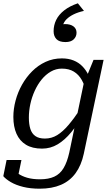

<svg xmlns="http://www.w3.org/2000/svg" viewBox="-35 -901 678 1164"><path d="M437 -881 474 -835Q438 -827 411.5 -814Q385 -801 368 -784Q351 -767 345 -743Q343 -739 339 -737Q335 -735 331.5 -736Q328 -737 327 -742Q330 -748 339 -751.5Q348 -755 359 -755Q392 -755 410.5 -741Q429 -727 429 -703Q429 -679 412 -662.5Q395 -646 362 -646Q324 -646 307 -664Q290 -682 290 -712Q290 -748 305.5 -780Q321 -812 354 -838Q387 -864 437 -881ZM385 24 478 -421 485 -423 532 -538H593L473 31Q458 101 423.5 148.5Q389 196 334.5 219.5Q280 243 205 243Q150 243 105.5 232Q61 221 30.5 203Q0 185 -15 167L5 69H95L70 190Q59 188 51 179Q43 170 38.5 158Q34 146 33.5 134.5Q33 123 37 116Q51 134 74 150.5Q97 167 130 176.5Q163 186 208 186Q259 186 294 170Q329 154 350.5 118Q372 82 385 24ZM524 -384 488 -340Q479 -384 460.5 -416.5Q442 -449 412.5 -467Q383 -485 340 -485Q304 -485 273 -467Q242 -449 217.5 -419Q193 -389 175.5 -350.5Q158 -312 149 -270.5Q140 -229 140 -188Q140 -148 149 -119.5Q158 -91 179.5 -76Q201 -61 237 -61Q278 -61 312 -82Q346 -103 380 -143Q414 -183 452 -240L471 -208Q436 -147 397 -99.5Q358 -52 314.5 -26Q271 0 220 0Q161 0 122.5 -23.5Q84 -47 65 -90Q46 -133 46 -192Q46 -241 59.5 -291.5Q73 -342 98.5 -387.5Q124 -433 160 -469Q196 -505 241.5 -526Q287 -547 340 -547Q380 -547 411 -534.5Q442 -522 464 -499.5Q486 -477 500.5 -447.5Q515 -418 524 -384Z"/></svg>

Font: Roboto Serif
Style: Italic
Weight: 400
Italic angle: -10°
Designer: Greg Gazdowicz
Foundry: Commercial Type
Version: Version 1.008